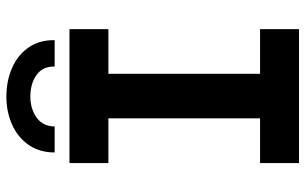

<svg xmlns="http://www.w3.org/2000/svg" viewBox="-198 -760 957 602"><g transform="rotate(-90 281.0 -458.5)"><path d="M186 -766.1H104.5Q104.5 -813.5 128.2 -847.7Q151.9 -881.8 191.9 -899.7Q231.9 -917.5 279.8 -917.5Q328.6 -917.5 369.4 -899.7Q410.2 -881.8 433.8 -847.7Q457.5 -813.5 456.5 -766.1H374Q374.5 -803.7 347.4 -823Q320.3 -842.3 279.8 -842.3Q241.2 -842.3 213.9 -822.8Q186.5 -803.2 186 -766.1ZM491.2 -719.7V-597.7H351.1V-122.1H491.2V0H71.3V-122.1H211.4V-597.7H71.3V-719.7Z"/></g></svg>

Font: Reddit Mono
Style: Bold
Weight: 700
Designer: Stephen Hutchings
Foundry: Reddit
Version: Version 1.009